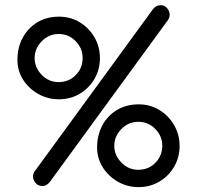

<svg xmlns="http://www.w3.org/2000/svg" viewBox="-20 -725 778 758"><path d="M614.7 -704.6Q630.9 -704.6 640.4 -691.9Q649.9 -679.2 649.9 -667.5Q649.9 -656.2 643.6 -646.5L177.2 -7.3Q171.9 -0.5 164.6 4.4Q157.2 9.3 147 9.3Q130.4 9.3 120.4 -2.9Q110.4 -15.1 110.4 -27.8Q110.4 -39.1 116.7 -48.3L583 -687.5Q595.2 -704.6 614.7 -704.6ZM374.5 -495.6Q374.5 -450.7 353 -413.6Q331.5 -376.5 294.7 -354.7Q257.8 -333 212.4 -333Q168.9 -333 131.6 -353.8Q94.2 -374.5 71.5 -409.9Q48.8 -445.3 48.8 -488.8Q48.8 -536.6 69.3 -575.2Q89.8 -613.8 126.7 -636.5Q163.6 -659.2 213.4 -659.2Q258.8 -659.2 295.4 -636.7Q332 -614.3 353.3 -577.1Q374.5 -540 374.5 -495.6ZM210.9 -400.9Q252 -400.9 279.1 -428.5Q306.2 -456.1 306.2 -496.6Q306.2 -534.2 278.6 -562.5Q251 -590.8 211.9 -590.8Q172.9 -590.8 144.8 -562Q116.7 -533.2 116.7 -495.6Q116.7 -458.5 144.5 -429.7Q172.4 -400.9 210.9 -400.9ZM689 -148.9Q689 -104 667.5 -66.9Q646 -29.8 609.1 -8.1Q572.3 13.7 526.9 13.7Q483.4 13.7 446 -7.3Q408.7 -28.3 386 -64Q363.3 -99.6 363.3 -142.6Q363.3 -190.4 383.5 -229Q403.8 -267.6 440.9 -290.3Q478 -313 527.8 -313Q573.2 -313 609.9 -290.3Q646.5 -267.6 667.7 -230.5Q689 -193.4 689 -148.9ZM525.4 -54.7Q566.4 -54.7 593.5 -82.3Q620.6 -109.9 620.6 -150.4Q620.6 -188 592.8 -216.1Q564.9 -244.1 526.4 -244.1Q487.3 -244.1 459.2 -215.6Q431.2 -187 431.2 -149.4Q431.2 -112.3 459 -83.5Q486.8 -54.7 525.4 -54.7Z"/></svg>

Font: Manjari
Style: Regular
Weight: 400
Designer: Santhosh Thottingal <santhosh.thottingal@gmail.com>
Foundry: SMC
Version: Version 2.000